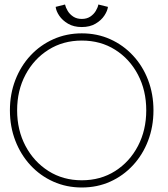

<svg xmlns="http://www.w3.org/2000/svg" viewBox="-20 -820 746 852"><path d="M56 -330.5Q56 -242.5 93.2 -172.2Q130.5 -102 195.2 -61Q260 -20 343 -20Q426.5 -20 491 -61Q555.5 -102 592.2 -172.2Q629 -242.5 629 -330.5Q629 -418.5 592.2 -488.5Q555.5 -558.5 491 -599.2Q426.5 -640 343 -640Q260 -640 195.2 -599.2Q130.5 -558.5 93.2 -488.5Q56 -418.5 56 -330.5ZM24 -330.5Q24 -402.5 48 -464.8Q72 -527 115.2 -573.5Q158.5 -620 216.8 -646Q275 -672 343 -672Q411.5 -672 469.2 -646Q527 -620 570.2 -573.5Q613.5 -527 637.2 -464.8Q661 -402.5 661 -330.5Q661 -258 637.2 -195.8Q613.5 -133.5 570.2 -86.8Q527 -40 469.2 -14Q411.5 12 343 12Q275 12 216.8 -14Q158.5 -40 115.2 -86.8Q72 -133.5 48 -195.8Q24 -258 24 -330.5ZM343 -700Q307 -700 282 -714.8Q257 -729.5 243 -750.2Q229 -771 227 -789.5L268.5 -800Q271.5 -786.5 280.5 -771.5Q289.5 -756.5 305.2 -746.2Q321 -736 343 -736Q365 -736 380.5 -746.2Q396 -756.5 405 -771.5Q414 -786.5 416.5 -800L459 -789.5Q457 -772 443.2 -751Q429.5 -730 404.2 -715Q379 -700 343 -700Z"/></svg>

Font: League Spartan Thin Thin
Style: Regular
Weight: 250
Version: Version 2.002